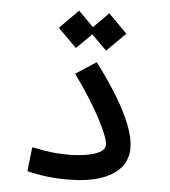

<svg xmlns="http://www.w3.org/2000/svg" viewBox="-50 -727 687 775"><g transform="rotate(5 293.0 -339.5)"><path d="M252.4 2.4Q222.7 2.4 195.6 0.5Q168.5 -1.5 142.1 -5.9Q115.7 -10.3 87.9 -17.1L99.1 -114.7Q128.4 -108.9 152.6 -105Q176.8 -101.1 200 -99.4Q223.1 -97.7 250 -97.7Q282.2 -97.7 315.7 -102.8Q349.1 -107.9 371.8 -119.6Q394.5 -131.3 394.5 -150.4Q394.5 -177.2 356.2 -251.2Q317.9 -325.2 245.6 -425.8L328.6 -479.5Q379.4 -412.1 416.5 -351.3Q453.6 -290.5 473.9 -238.5Q494.1 -186.5 494.1 -145.5Q494.1 -99.1 465.8 -65.9Q437.5 -32.7 383.5 -15.1Q329.6 2.4 252.4 2.4ZM361.8 -529.3 286.1 -604.5 361.8 -680.7 437.5 -604.5ZM239.7 -529.3 164.1 -604.5 239.7 -680.7 315.4 -604.5Z"/></g></svg>

Font: Cascadia Mono
Style: Regular
Weight: 400
Monospace: yes
Designer: Aaron Bell
Foundry: Saja Typeworks
Version: Version 2404.023